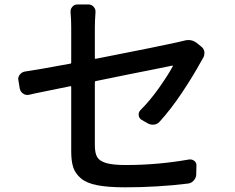

<svg xmlns="http://www.w3.org/2000/svg" viewBox="-20 -800 1040 849"><path d="M686.5 -262.7Q676.8 -251 661.6 -249Q646.5 -247.1 632.8 -254.9L605.5 -270.5Q594.7 -277.3 593.3 -290Q591.8 -302.7 600.6 -312.5Q643.6 -355.5 682.6 -410.6Q721.7 -465.8 744.1 -506.8Q744.1 -508.8 743.7 -509.8Q743.2 -510.7 741.2 -509.8Q727.5 -506.8 676.8 -496.6Q626 -486.3 546.9 -470.7Q467.8 -455.1 403.3 -441.4Q399.4 -441.4 399.4 -436.5V-158.2Q399.4 -123 409.7 -105.5Q419.9 -87.9 449.2 -79.1Q478.5 -70.3 536.1 -70.3Q677.7 -70.3 815.4 -94.7Q829.1 -96.7 839.4 -88.4Q849.6 -80.1 848.6 -66.4L847.7 -27.3Q846.7 -12.7 836.4 -1.5Q826.2 9.8 811.5 11.7Q674.8 28.3 533.2 28.3Q457 28.3 409.7 19Q362.3 9.8 337.4 -11.7Q312.5 -33.2 303.7 -60.5Q294.9 -87.9 294.9 -130.9V-416Q294.9 -419.9 291 -418.9Q250 -410.2 186.5 -397.5Q123 -384.8 108.4 -380.9Q93.8 -377.9 82 -386.2Q70.3 -394.5 67.4 -408.2L61.5 -444.3Q60.5 -447.3 60.5 -450.2Q60.5 -460.9 67.4 -469.7Q75.2 -480.5 88.9 -483.4Q155.3 -493.2 291 -518.6Q294.9 -518.6 294.9 -523.4V-677.7Q294.9 -712.9 292 -746.1Q291 -759.8 299.8 -770Q308.6 -780.3 322.3 -780.3H371.1Q384.8 -780.3 394 -770Q403.3 -759.8 402.3 -746.1Q399.4 -708 399.4 -677.7V-543Q399.4 -539.1 403.3 -540Q697.3 -597.7 760.7 -612.3Q778.3 -616.2 790 -619.1Q801.8 -623 813.5 -623Q833 -623 849.6 -610.4L869.1 -594.7Q880.9 -585.9 883.8 -571.3Q883.8 -568.4 883.8 -564.5Q883.8 -553.7 878.4 -544.4Q873 -535.2 869.1 -528.3Q834 -463.9 784.7 -390.1Q735.4 -316.4 686.5 -262.7Z"/></svg>

Font: Gen Jyuu Gothic L Monospace Medium
Style: Regular
Weight: 500
Designer: [Source Han Sans]
Ryoko NISHIZUKA  (kana & ideographs); Paul D. Hunt (Latin, Greek & Cyrillic); Wenlong ZHANG  (bopomofo
Version: Version 1.002.20150607